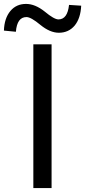

<svg xmlns="http://www.w3.org/2000/svg" viewBox="-70 -959 434 979"><path d="M100 -733H193V0H100ZM136 -832Q88 -872 65 -872Q17 -872 11 -797L-50 -803Q-48 -866 -17 -903Q13 -939 63 -939Q109 -939 158 -900Q206 -860 228 -860Q274 -860 282 -934L344 -930Q341 -866 311 -829Q280 -792 230 -792Q185 -792 136 -832Z"/></svg>

Font: Source Han Sans K Regular
Style: Regular
Weight: 400
Designer: Ryoko NISHIZUKA  (kana & ideographs); Paul D. Hunt (Latin, Greek & Cyrillic); Wenlong ZHANG  (bopomofo); Sandoll Communi
Foundry: Adobe Systems Incorporated
Version: Version 1.00 July 18, 2014, initial release